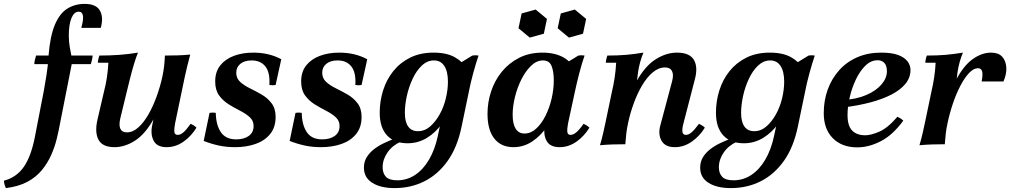

<svg xmlns="http://www.w3.org/2000/svg" viewBox="-126 -740 5183 985"><path d="M308 -720Q367 -720 386.5 -686Q406 -652 391 -597H291Q303 -639 299.5 -659.5Q296 -680 278 -680Q254 -680 240.5 -647Q227 -614 227 -559Q227 -527 231.5 -501Q236 -475 240 -455L242 -411L183 -112Q176 -73 165.5 -29.5Q155 14 136.5 55.5Q118 97 88.5 133Q59 169 14 193Q-31 217 -96 225Q-100 216 -102.5 207.5Q-105 199 -106 187Q-41 170 -3.5 115.5Q34 61 53 -38L99 -275Q105 -309 112.5 -355Q120 -401 123 -454Q131 -555 155.5 -613Q180 -671 219 -695.5Q258 -720 308 -720ZM340 -411H50Q50 -420 53 -433Q56 -446 59 -455H349Q349 -446 346 -433Q343 -420 340 -411Z M461 15Q400 15 379.5 -23Q359 -61 374 -126L407 -268Q417 -306 422.5 -343Q428 -380 430 -418H376Q376 -425 378.5 -436.5Q381 -448 384 -455Q438 -455 485.5 -458.5Q533 -462 582 -470Q572 -447 561 -410Q550 -373 540.5 -335Q531 -297 524 -268L491 -132Q483 -98 491.5 -79.5Q500 -61 525 -61Q556 -61 584 -86.5Q612 -112 635.5 -153Q659 -194 677.5 -245Q696 -296 707 -347H737Q708 -212 664 -132.5Q620 -53 567.5 -19Q515 15 461 15ZM729 15Q679 15 662 -18.5Q645 -52 655 -98L707 -347Q713 -375 716 -401.5Q719 -428 720 -455Q754 -455 785.5 -456Q817 -457 850 -460Q841 -427 834.5 -400Q828 -373 822 -346L772 -106Q767 -79 768.5 -63.5Q770 -48 786 -48Q800 -48 815.5 -61.5Q831 -75 852 -105Q861 -101 868 -96.5Q875 -92 882 -85Q855 -41 815 -13Q775 15 729 15Z M1080 15Q1035 15 996 6.5Q957 -2 919 -17L949 -161Q965 -164 981 -161Q982 -99 1007 -62Q1032 -25 1086 -25Q1125 -25 1150 -42.5Q1175 -60 1175 -94Q1175 -121 1155 -139Q1135 -157 1105.5 -172Q1076 -187 1047 -205Q1018 -223 998 -250.5Q978 -278 978 -322Q978 -372 1004 -404.5Q1030 -437 1074 -453.5Q1118 -470 1173 -470Q1216 -470 1252 -461Q1288 -452 1317 -436L1288 -304Q1272 -301 1256 -304Q1260 -368 1235.5 -399Q1211 -430 1165 -430Q1128 -430 1107 -412.5Q1086 -395 1086 -367Q1086 -338 1106.5 -319.5Q1127 -301 1157 -286.5Q1187 -272 1217 -254.5Q1247 -237 1267.5 -210Q1288 -183 1288 -140Q1288 -87 1260 -52.5Q1232 -18 1185 -1.5Q1138 15 1080 15Z M1521 15Q1476 15 1437 6.5Q1398 -2 1360 -17L1390 -161Q1406 -164 1422 -161Q1423 -99 1448 -62Q1473 -25 1527 -25Q1566 -25 1591 -42.5Q1616 -60 1616 -94Q1616 -121 1596 -139Q1576 -157 1546.5 -172Q1517 -187 1488 -205Q1459 -223 1439 -250.5Q1419 -278 1419 -322Q1419 -372 1445 -404.5Q1471 -437 1515 -453.5Q1559 -470 1614 -470Q1657 -470 1693 -461Q1729 -452 1758 -436L1729 -304Q1713 -301 1697 -304Q1701 -368 1676.5 -399Q1652 -430 1606 -430Q1569 -430 1548 -412.5Q1527 -395 1527 -367Q1527 -338 1547.5 -319.5Q1568 -301 1598 -286.5Q1628 -272 1658 -254.5Q1688 -237 1708.5 -210Q1729 -183 1729 -140Q1729 -87 1701 -52.5Q1673 -18 1626 -1.5Q1579 15 1521 15Z M1965 -5Q1897 -5 1859.5 -45.5Q1822 -86 1822 -162Q1822 -221 1839.5 -276.5Q1857 -332 1892 -375.5Q1927 -419 1978.5 -444.5Q2030 -470 2098 -470Q2166 -470 2208 -446Q2250 -422 2274 -383L2210 -324Q2210 -265 2192 -208Q2174 -151 2141.5 -105.5Q2109 -60 2064 -32.5Q2019 -5 1965 -5ZM2018 -67Q2053 -67 2081 -91.5Q2109 -116 2130 -154Q2151 -192 2161.5 -236.5Q2172 -281 2172 -321Q2172 -373 2153.5 -401.5Q2135 -430 2100 -430Q2066 -430 2038 -403.5Q2010 -377 1990.5 -335Q1971 -293 1961 -247Q1951 -201 1951 -161Q1951 -115 1968 -91Q1985 -67 2018 -67ZM1898 225Q1827 225 1784 198Q1741 171 1741 120Q1741 90 1755 67Q1769 44 1792 26Q1815 8 1843.5 -5.5Q1872 -19 1901 -30L1930 -13Q1887 6 1862 42Q1837 78 1837 118Q1837 149 1854 167Q1871 185 1912 185Q1962 185 2003.5 157.5Q2045 130 2075 79Q2105 28 2120 -42L2138 -127L2188 -244V-388L2297 -455Q2313 -458 2329 -455Q2316 -417 2301.5 -364Q2287 -311 2279 -268L2242 -90Q2220 16 2170.5 85.5Q2121 155 2051.5 190Q1982 225 1898 225Z M2745 15Q2695 15 2677.5 -18.5Q2660 -52 2670 -98L2683 -159L2727 -254L2732 -388L2841 -455Q2857 -458 2873 -455Q2859 -415 2845.5 -363Q2832 -311 2823 -268L2788 -106Q2783 -79 2784.5 -63.5Q2786 -48 2801 -48Q2815 -48 2831 -61.5Q2847 -75 2868 -105Q2876 -101 2883.5 -96.5Q2891 -92 2898 -85Q2871 -41 2831 -13Q2791 15 2745 15ZM2508 15Q2445 15 2410 -29Q2375 -73 2375 -156Q2375 -215 2393.5 -271Q2412 -327 2448 -371.5Q2484 -416 2536.5 -443Q2589 -470 2657 -470Q2722 -470 2765.5 -445Q2809 -420 2825 -377L2753 -325Q2753 -265 2735 -204.5Q2717 -144 2683.5 -94.5Q2650 -45 2605.5 -15Q2561 15 2508 15ZM2565 -55Q2597 -55 2624.5 -80Q2652 -105 2672.5 -146Q2693 -187 2704 -234.5Q2715 -282 2715 -327Q2715 -374 2703.5 -402Q2692 -430 2659 -430Q2627 -430 2598.5 -402.5Q2570 -375 2548.5 -332Q2527 -289 2515.5 -241Q2504 -193 2504 -152Q2504 -104 2519.5 -79.5Q2535 -55 2565 -55ZM2622 -691 2680 -643 2664 -567 2592 -547 2534 -595 2550 -671ZM2823 -691 2881 -643 2865 -567 2793 -547 2735 -595 2751 -671Z M2952 5Q2962 -29 2968 -55.5Q2974 -82 2980 -110L3013 -268Q3022 -306 3027.5 -343Q3033 -380 3035 -418H2982Q2982 -425 2984.5 -436.5Q2987 -448 2990 -455Q3043 -455 3084.5 -458.5Q3126 -462 3175 -470Q3166 -449 3158.5 -422.5Q3151 -396 3147 -367.5Q3143 -339 3140 -310L3096 -108Q3090 -81 3087 -54.5Q3084 -28 3082 0Q3049 0 3017.5 1Q2986 2 2952 5ZM3336 15Q3286 15 3267.5 -18.5Q3249 -52 3262 -98L3322 -323Q3331 -357 3321.5 -375.5Q3312 -394 3286 -394Q3253 -394 3223 -369Q3193 -344 3168.5 -302.5Q3144 -261 3125.5 -210.5Q3107 -160 3096 -108H3066Q3095 -244 3139.5 -323Q3184 -402 3238 -436Q3292 -470 3347 -470Q3412 -470 3434 -432.5Q3456 -395 3438 -330L3380 -106Q3373 -80 3375 -64Q3377 -48 3393 -48Q3407 -48 3422.5 -61.5Q3438 -75 3460 -105Q3468 -101 3475.5 -96.5Q3483 -92 3490 -85Q3463 -41 3422.5 -13Q3382 15 3336 15Z M3690 -5Q3622 -5 3584.5 -45.5Q3547 -86 3547 -162Q3547 -221 3564.5 -276.5Q3582 -332 3617 -375.5Q3652 -419 3703.5 -444.5Q3755 -470 3823 -470Q3891 -470 3933 -446Q3975 -422 3999 -383L3935 -324Q3935 -265 3917 -208Q3899 -151 3866.5 -105.5Q3834 -60 3789 -32.5Q3744 -5 3690 -5ZM3743 -67Q3778 -67 3806 -91.5Q3834 -116 3855 -154Q3876 -192 3886.5 -236.5Q3897 -281 3897 -321Q3897 -373 3878.5 -401.5Q3860 -430 3825 -430Q3791 -430 3763 -403.5Q3735 -377 3715.5 -335Q3696 -293 3686 -247Q3676 -201 3676 -161Q3676 -115 3693 -91Q3710 -67 3743 -67ZM3623 225Q3552 225 3509 198Q3466 171 3466 120Q3466 90 3480 67Q3494 44 3517 26Q3540 8 3568.5 -5.5Q3597 -19 3626 -30L3655 -13Q3612 6 3587 42Q3562 78 3562 118Q3562 149 3579 167Q3596 185 3637 185Q3687 185 3728.5 157.5Q3770 130 3800 79Q3830 28 3845 -42L3863 -127L3913 -244V-388L4022 -455Q4038 -458 4054 -455Q4041 -417 4026.5 -364Q4012 -311 4004 -268L3967 -90Q3945 16 3895.5 85.5Q3846 155 3776.5 190Q3707 225 3623 225Z M4313 -46Q4342 -46 4385 -64.5Q4428 -83 4478 -141Q4487 -137 4494 -132.5Q4501 -128 4508 -121Q4455 -48 4393.5 -16Q4332 16 4272 16Q4193 16 4146.5 -31Q4100 -78 4100 -159Q4100 -225 4120.5 -281Q4141 -337 4179.5 -380Q4218 -423 4272.5 -446.5Q4327 -470 4395 -470Q4450 -470 4482.5 -457.5Q4515 -445 4530 -425Q4545 -405 4545 -381Q4545 -342 4519.5 -310.5Q4494 -279 4447.5 -255Q4401 -231 4338.5 -214.5Q4276 -198 4202 -189L4201 -227Q4268 -231 4318 -252.5Q4368 -274 4396 -306.5Q4424 -339 4424 -374Q4424 -404 4410.5 -417.5Q4397 -431 4377 -431Q4342 -431 4313.5 -403Q4285 -375 4264.5 -331.5Q4244 -288 4233 -240Q4222 -192 4222 -150Q4222 -95 4245.5 -70.5Q4269 -46 4313 -46Z M4591 5Q4601 -29 4607 -55.5Q4613 -82 4619 -110L4652 -268Q4661 -306 4666.5 -343Q4672 -380 4674 -418H4621Q4621 -425 4623.5 -436.5Q4626 -448 4629 -455Q4682 -455 4723.5 -458.5Q4765 -462 4814 -470Q4805 -449 4797.5 -422.5Q4790 -396 4786 -367.5Q4782 -339 4779 -310L4735 -108Q4729 -81 4726 -54.5Q4723 -28 4721 0Q4688 0 4656.5 1Q4625 2 4591 5ZM4910 -322Q4917 -358 4912.5 -374Q4908 -390 4891 -390Q4869 -390 4846 -366Q4823 -342 4801.5 -301Q4780 -260 4763 -210Q4746 -160 4735 -108H4705Q4734 -243 4774.5 -322Q4815 -401 4862.5 -435.5Q4910 -470 4958 -470Q4996 -470 5015 -449.5Q5034 -429 5036.5 -395Q5039 -361 5022 -322Z"/></svg>

Font: Poltawski Nowy SemiBold
Style: Italic
Weight: 600
Italic angle: -12°
Version: Version 1.001;gftools[0.9.25]